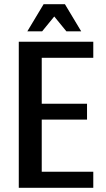

<svg xmlns="http://www.w3.org/2000/svg" viewBox="-20 -900 507 920"><path d="M70 0V-700H427V-623H180V-403H397V-327H180V-77H427V0ZM111 -750 189 -880H291L369 -750H298L240 -821L182 -750Z"/></svg>

Font: Cuprum SemiBold
Style: Regular
Weight: 600
Designer: Jovanny Lemonad
Foundry: Jovanny Lemonad
Version: Version 3.000